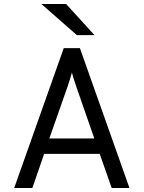

<svg xmlns="http://www.w3.org/2000/svg" viewBox="-20 -941 719 961"><path d="M365 -765 187 -921H311L453 -765ZM539 0 479 -171H201L142 0H51L299 -700H380L628 0ZM452 -248 362 -507Q345 -556 340 -578Q329 -539 318 -507L227 -248Z"/></svg>

Font: Overpass
Style: Regular
Weight: 400
Designer: Delve Withrington, Thomas Jockin
Foundry: Delve Fonts
Version: Version 3.000;DELV;Overpass